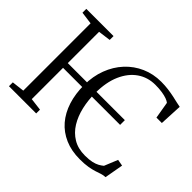

<svg xmlns="http://www.w3.org/2000/svg" viewBox="-152 -1023 1304 1304"><g transform="rotate(45 500.0 -371.0)"><path d="M754.5 -393.5V-348H131V-393.5ZM125 -47.5V-694L35 -706V-743H296.5V-706L206.5 -694V-47.5L296.5 -36.5V0H35V-37ZM726 11Q645.5 11 582.8 -16.2Q520 -43.5 477.2 -93.2Q434.5 -143 412.2 -212.5Q390 -282 390 -366.5Q390 -450.5 416.8 -521.2Q443.5 -592 491.8 -644Q540 -696 604.8 -724.5Q669.5 -753 745 -753Q781 -753 813 -748.8Q845 -744.5 871.8 -738.8Q898.5 -733 919.5 -728Q940.5 -723 954 -721L946 -557.5H894L873.5 -678.5Q864.5 -686.5 845.2 -693.8Q826 -701 797.2 -705.5Q768.5 -710 731.5 -710Q659 -710 602.8 -671Q546.5 -632 514.2 -558.5Q482 -485 482 -381.5Q482 -312.5 496.5 -249.8Q511 -187 541.2 -137.8Q571.5 -88.5 619 -60Q666.5 -31.5 732.5 -31.5Q772.5 -31.5 799 -37.5Q825.5 -43.5 843 -53.2Q860.5 -63 873.5 -74L913 -170.5L959.5 -162L935.5 -27Q916 -26.5 898 -20.5Q880 -14.5 857.8 -7.2Q835.5 0 803.8 5.5Q772 11 726 11Z"/></g></svg>

Font: Merriweather 48pt Light
Style: Regular
Weight: 300
Version: Version 2.100